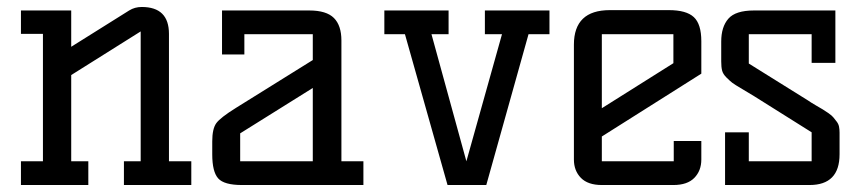

<svg xmlns="http://www.w3.org/2000/svg" viewBox="-20 -530 2475 550"><path d="M464 -68H528V0H335V-68H383V-440L184 -315V-68H233V0H40V-68H103V-433H40V-500H184V-396L350 -500Q366 -510 386 -510Q464 -510 464 -433Z M958 -68H1021V0H673Q622 0 605 -19Q588 -38 588 -88V-125Q588 -161 599.5 -177Q611 -193 656 -221L876 -358V-432H680V-374H616V-500H866Q915 -500 936.5 -478.5Q958 -457 958 -414ZM876 -68V-278L668 -148V-68Z M1081 -500H1265V-432H1216L1316 -68L1418 -432H1369V-500H1554V-432H1494L1373 0H1262L1140 -432H1081Z M1704 -139V-68H1910V-126H1989V-73Q1989 -41 1969 -20.5Q1949 0 1909 0H1704Q1664 0 1644 -20.5Q1624 -41 1624 -73V-402Q1624 -501 1727 -501H1896Q1946 -501 1967.5 -481Q1989 -461 1989 -412V-319ZM1704 -432V-220L1909 -349V-432Z M2125 -348 2295 -242Q2302 -237 2316.5 -228.5Q2331 -220 2337 -216.5Q2343 -213 2353 -206Q2363 -199 2367 -194Q2371 -189 2376.5 -182Q2382 -175 2383.5 -167Q2385 -159 2385 -150V-88Q2385 0 2299 0H2057V-151H2125V-68H2305V-151L2141 -254Q2128 -262 2106 -275Q2084 -288 2077.5 -293Q2071 -298 2061 -308Q2051 -318 2048.5 -328Q2046 -338 2046 -354V-411Q2046 -453 2066.5 -476.5Q2087 -500 2140 -500H2373V-350H2305V-432H2125Z"/></svg>

Font: Kelly Slab
Style: Regular
Weight: 400
Designer: Denis Masharov
Foundry: Denis Masharov
Version: Version 1.001